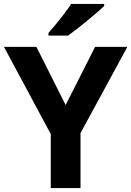

<svg xmlns="http://www.w3.org/2000/svg" viewBox="-20 -951 664 971"><path d="M324.2 -771C370.6 -803.7 473.1 -887.2 506.8 -920.9V-931.2H339.8C319.3 -898.4 281.2 -849.1 225.1 -784.2V-771ZM164.1 -713.9H0L236.8 -272.9V0H387.2V-277.8L624 -713.9H460.9L312 -419.9Z"/></svg>

Font: Open Sans bold
Style: Bold
Weight: 700
Foundry: Ascender Corporation
Version: Version 1.100;PS 001.100;hotconv 1.0.88;makeotf.lib2.5.64775